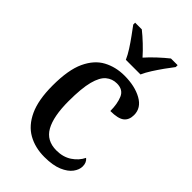

<svg xmlns="http://www.w3.org/2000/svg" viewBox="-234 -846 936 936"><g transform="rotate(45 233.5 -378.0)"><path d="M266 10Q202 10 153 -17.5Q104 -45 76 -105.5Q48 -166 48 -265Q48 -373 76.5 -434Q105 -495 153.5 -521Q202 -547 262 -547Q334 -547 382.5 -520Q431 -493 431 -444Q431 -410 409.5 -393Q388 -376 335 -376Q335 -425 320.5 -459.5Q306 -494 263 -494Q231 -494 207 -474Q183 -454 170 -404.5Q157 -355 157 -266Q157 -161 187 -107.5Q217 -54 285 -54Q331 -54 364 -76Q397 -98 413 -131Q431 -117 431 -90Q431 -67 414 -44Q397 -21 360.5 -5.5Q324 10 266 10ZM212 -606Q202 -629 185 -655.5Q168 -682 149 -708Q130 -734 116 -753V-766H162Q186 -747 213.5 -721Q241 -695 262 -671Q283 -695 311 -721Q339 -747 363 -766H409V-753Q394 -734 375.5 -708Q357 -682 340 -655.5Q323 -629 313 -606Z"/></g></svg>

Font: Noto Serif Khmer SemiCondensed Medium
Style: Regular
Weight: 500
Width: 4
Designer: Danh Hong and the Monotype Design Team
Foundry: Monotype Imaging Inc.
Version: Version 2.004; ttfautohint (v1.8.4.7-5d5b)